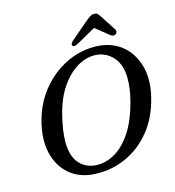

<svg xmlns="http://www.w3.org/2000/svg" viewBox="-130 -1011 1032 1135"><g transform="rotate(-15 386.0 -443.5)"><path d="M515 -713.5Q605 -709.5 666.5 -660Q728 -610.5 751.2 -527.2Q774.5 -444 749 -338.5Q720.5 -221 655 -140.8Q589.5 -60.5 500 -21Q410.5 18.5 311 13.5Q220.5 9.5 159.5 -41.5Q98.5 -92.5 78 -179.5Q57.5 -266.5 88.5 -379.5Q109 -455 151 -517.5Q193 -580 250.2 -624.8Q307.5 -669.5 375 -693Q442.5 -716.5 515 -713.5ZM330 -35Q386 -31.5 442 -61.5Q498 -91.5 545.5 -160.8Q593 -230 623 -343Q634 -384.5 638.8 -419.5Q643.5 -454.5 643 -483.5Q642.5 -567.5 601.2 -613.5Q560 -659.5 500.5 -664.5Q443.5 -669 386.8 -636.8Q330 -604.5 284 -538.2Q238 -472 214 -374.5Q202 -326.5 196.2 -287Q190.5 -247.5 190.5 -216Q190.5 -127.5 229.2 -83.2Q268 -39 330 -35ZM410.5 -755.5Q388 -743.5 378.5 -752.5Q375 -756.5 376.5 -764.2Q378 -772 388 -780.5L502.5 -878Q516.5 -889.5 527 -896Q537.5 -902.5 550.5 -902.5Q563.5 -902.5 570.2 -896Q577 -889.5 584.5 -878L648 -780.5Q653 -772 650.5 -764.2Q648 -756.5 642 -752.5Q627.5 -743.5 611.5 -755.5L528.5 -822Z"/></g></svg>

Font: Fraunces 9pt S050
Style: Italic
Weight: 400
Italic angle: -16°
Version: Version 1.000; ttfautohint (v1.8.3)